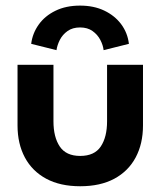

<svg xmlns="http://www.w3.org/2000/svg" viewBox="-20 -636 574 668"><path d="M166 -214Q166 -159 188 -126.2Q210 -93.5 259 -93.5Q308.5 -93.5 330.5 -126.2Q352.5 -159 352.5 -214V-410.5H477.5V-199.5Q477.5 -136 452 -88.2Q426.5 -40.5 377.8 -14.2Q329 12 259 12Q189.5 12 140.8 -14.2Q92 -40.5 66.5 -88.2Q41 -136 41 -199.5V-410.5H166ZM176.5 -461.5 88.5 -483.5Q93 -520 114.5 -550.2Q136 -580.5 172.8 -598.5Q209.5 -616.5 258.5 -616.5Q306.5 -616.5 343 -599Q379.5 -581.5 401.8 -551.5Q424 -521.5 428.5 -483.5L340.5 -461.5Q338.5 -479 329 -497.2Q319.5 -515.5 302 -528Q284.5 -540.5 258.5 -540.5Q232.5 -540.5 215 -528Q197.5 -515.5 188.2 -497.2Q179 -479 176.5 -461.5Z"/></svg>

Font: League Spartan Thin SemiBold
Style: Regular
Weight: 600
Version: Version 2.002